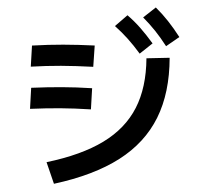

<svg xmlns="http://www.w3.org/2000/svg" viewBox="-89 -916 1117 1041"><g transform="rotate(-10 469.0 -395.5)"><path d="M736.9 -555.9 861.3 -536.8Q827.7 -349.5 738.1 -228.1Q648.4 -106.6 497.2 -44Q345.9 18.6 124.9 27.1L105.7 -95.2Q299 -101.2 428.1 -151.2Q557.3 -201.2 632.8 -300.6Q708.3 -400 736.9 -555.9ZM67.7 -395.5 93.6 -506.9Q181.5 -495.1 257.6 -481.4Q333.7 -467.8 418.7 -447.2L392.4 -335.3Q305.8 -356.3 229.4 -370.3Q153.1 -384.2 67.7 -395.5ZM111.5 -620.1 137.8 -731.6Q226.7 -721.1 305.6 -706.9Q384.5 -692.8 472.7 -672.8L444.9 -560.4Q351.8 -581.9 273.6 -596.1Q195.3 -610.2 111.5 -620.1ZM599.1 -757.7 676.2 -803.5Q707 -766 732.5 -724.1Q757.9 -682.1 783.6 -629.6L705.2 -587.1Q680.3 -637.7 655.2 -678Q630.2 -718.3 599.1 -757.7ZM757.8 -777.2 834.8 -818.4Q863.7 -777.8 886.9 -734.7Q910.2 -691.7 932.6 -638.4L853.2 -602Q831.8 -653 809.1 -694.4Q786.4 -735.8 757.8 -777.2Z"/></g></svg>

Font: Pretendard JP Variable
Style: Regular
Weight: 400
Designer: Base glyphs from Inter by Rasmus Andersson; Hangul glyphs from Noto Sans CJK(Source Han Sans) by Jang Soo-young and Kang
Foundry: Kil Hyung-jin
Version: Version 1.307;Glyphs 3.2 (3192)